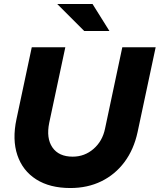

<svg xmlns="http://www.w3.org/2000/svg" viewBox="-20 -938 804 967"><path d="M334 9Q231 9 162.5 -34.5Q94 -78 67.5 -156.5Q41 -235 63 -338L140 -700H309L228 -320Q212 -242 244 -195.5Q276 -149 346 -149Q406 -149 451 -188Q496 -227 509 -290L596 -700H764L673 -273Q654 -185 607 -122Q560 -59 490.5 -25Q421 9 334 9ZM404 -782 268 -918H446L531 -782Z"/></svg>

Font: Red Hat Display Black
Style: Italic
Weight: 900
Italic angle: -12°
Designer: Pentagram, MCKL
Foundry: Pentagram, MCKL
Version: Version 1.023; ttfautohint (v1.8.3)